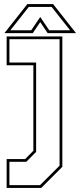

<svg xmlns="http://www.w3.org/2000/svg" viewBox="-20 -718 393 938"><path d="M12.5 200V59H103L143 18.5V-399H12.5V-540H284.5V97L181.5 200ZM26 186.5H175.5L271 91.5V-526.5H26V-412.5H156.5V24L108.5 72.5H26ZM113.5 -698H239.5L351.5 -556H213L176.5 -610L140 -556H1.5ZM120.5 -684 30.5 -570H132.5L176.5 -635L220.5 -570H322.5L232.5 -684Z"/></svg>

Font: Tourney Thin Thin
Style: Regular
Weight: 250
Version: Version 1.015